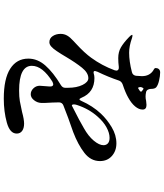

<svg xmlns="http://www.w3.org/2000/svg" viewBox="56 -914 887 1040"><g transform="rotate(90 500.0 -393.5)"><path d="M551 -293Q535 -287 534 -270Q534 -245 535 -233Q538 -186 537 -172Q536 -151 522 -133.5Q508 -116 490 -116Q472 -116 458 -130.5Q444 -145 444 -165Q444 -174 448 -218V-222Q448 -238 435 -238Q433 -238 423 -234Q336 -180 336 -122Q336 -53 470 -53Q504 -53 527.5 -57Q551 -61 586 -69Q626 -80 649 -80Q674 -80 688.5 -69.5Q703 -59 703 -40Q703 -3 643.5 13.5Q584 30 514 30Q406 30 351.5 -5Q297 -40 297 -103Q297 -153 334.5 -195.5Q372 -238 440 -279Q455 -288 455 -302V-318Q455 -365 439.5 -396.5Q424 -428 403 -428Q374 -428 346.5 -394Q319 -360 287 -306L272 -281Q269 -276 256 -256.5Q243 -237 231.5 -227Q220 -217 208 -217Q187 -217 175 -235Q163 -253 163 -278Q163 -297 172 -313Q181 -329 201 -347L217 -362Q266 -407 292 -443Q335 -502 360 -570Q362 -578 362 -580Q362 -587 356.5 -590.5Q351 -594 342 -593Q318 -590 294 -590Q261 -590 236 -604.5Q211 -619 181 -648L178 -651Q169 -660 169 -663L168 -665Q168 -667 173 -667Q177 -667 187 -664Q229 -649 265 -649Q312 -649 370 -664Q387 -668 390 -686Q392 -708 392 -718Q392 -761 359 -781Q354 -783 351 -786Q348 -789 348 -793Q348 -803 354 -810Q360 -817 372 -817Q391 -817 416.5 -811Q442 -805 453 -795Q461 -787 461 -768V-767Q461 -760 464.5 -752Q468 -744 477 -741Q491 -738 502 -738Q515 -738 526 -741Q540 -743 548 -743Q573 -743 573 -722Q573 -702 556 -681.5Q539 -661 508 -644Q482 -629 437 -614Q421 -608 416 -594Q397 -537 368 -477Q364 -465 364 -464Q364 -454 377 -457Q389 -461 402 -461Q480 -461 509 -391Q514 -380 517 -380Q522 -380 526 -390Q553 -451 595 -496Q626 -529 668.5 -554.5Q711 -580 756 -580Q797 -580 824.5 -555.5Q852 -531 852 -491Q852 -441 807.5 -406.5Q763 -372 695 -346Q613 -318 551 -293ZM460 -727Q458 -727 455 -722.5Q452 -718 451 -711Q452 -695 458 -698L469 -705Q476 -709 476 -713Q476 -717 468 -722L462 -726ZM548 -366Q545 -357 545 -350Q545 -344 547 -341Q549 -338 552 -339Q643 -385 674 -404Q717 -428 741.5 -457.5Q766 -487 766 -510Q766 -525 756 -534Q746 -543 726 -543Q700 -543 669.5 -526.5Q639 -510 611 -478Q569 -431 548 -366Z"/></g></svg>

Font: Shippori Mincho B1 SemiBold
Style: Regular
Weight: 600
Designer: FONTDASU
Foundry: FONTDASU / Google Inc. / but / Adobe
Version: Version 3.110; ttfautohint (v1.8.3)